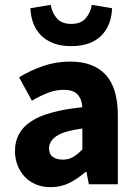

<svg xmlns="http://www.w3.org/2000/svg" viewBox="-20 -763 567 795"><path d="M190 12Q156 12 128.5 0.5Q101 -11 82 -31.5Q63 -52 52.5 -79Q42 -106 42 -138Q42 -216 108 -260Q174 -304 321 -319Q319 -352 301.5 -371.5Q284 -391 243 -391Q211 -391 179.5 -379Q148 -367 112 -346L59 -443Q107 -472 159.5 -490Q212 -508 271 -508Q367 -508 417.5 -453.5Q468 -399 468 -284V0H348L338 -51H334Q302 -23 267 -5.5Q232 12 190 12ZM240 -102Q265 -102 283 -113Q301 -124 321 -144V-231Q243 -220 213 -199Q183 -178 183 -149Q183 -125 198.5 -113.5Q214 -102 240 -102ZM275 -572Q232 -572 201 -584Q170 -596 149 -617.5Q128 -639 117.5 -667.5Q107 -696 106 -729L190 -743Q195 -711 215 -687.5Q235 -664 275 -664Q315 -664 335 -687.5Q355 -711 360 -743L444 -729Q443 -696 432.5 -667.5Q422 -639 401.5 -617.5Q381 -596 349.5 -584Q318 -572 275 -572Z"/></svg>

Font: Font
Style: ¶
Weight: 700
Designer: Paul D. Hunt
Foundry: Adobe Systems Incorporated
Version: Version 3.000